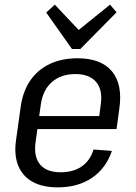

<svg xmlns="http://www.w3.org/2000/svg" viewBox="-20 -799 586 827"><path d="M229 8Q163 8 120 -16Q77 -40 58.5 -85.5Q40 -131 49 -195L70 -345Q80 -409 112 -454.5Q144 -500 195.5 -524Q247 -548 314 -548Q415 -548 462 -492Q509 -436 494 -331L482 -243H125L133 -299H422L404 -271L414 -350Q423 -412 394 -446Q365 -480 305 -480Q243 -480 204 -446Q165 -412 156 -350L133 -185Q125 -123 153 -90Q181 -57 241 -57Q296 -57 332 -82Q368 -107 383 -155L462 -149Q436 -73 375.5 -32.5Q315 8 229 8ZM482 -746 326 -588H290L179 -745L216 -779L335 -653H298L454 -779Z"/></svg>

Font: Pathway Extreme SemiCondensed
Style: Italic
Weight: 400
Width: 4
Italic angle: -8°
Version: Version 1.001;gftools[0.9.26]